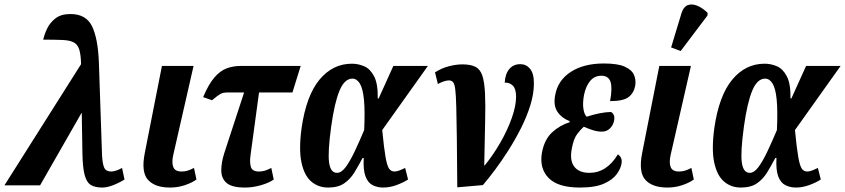

<svg xmlns="http://www.w3.org/2000/svg" viewBox="-42 -832 3794 862"><path d="M-22 0 322 -544Q321 -586 314 -609Q307 -632 289.5 -641.5Q272 -651 239 -652.5Q206 -654 152 -654Q157 -677 169.5 -703.5Q182 -730 207 -749.5Q232 -769 274 -769Q345 -769 371.5 -713.5Q398 -658 402 -551L416 -137Q418 -96 426 -79Q434 -62 457 -62Q477 -62 506 -78L517 -26Q491 -10 464.5 0Q438 10 417 10Q385 10 366 -1.5Q347 -13 338 -46.5Q329 -80 328 -146L325 -325H324L138 0Z M721 10Q654 10 622.5 -24.5Q591 -59 608 -145L685 -536H827L736 -137Q728 -102 736 -82Q744 -62 773 -62Q786 -62 797.5 -65Q809 -68 829 -78L840 -26Q819 -11 787.5 -0.5Q756 10 721 10Z M1058 10Q1000 10 976 -10Q952 -30 951.5 -65.5Q951 -101 965 -145L1054 -417H982Q960 -417 948 -410.5Q936 -404 910 -382L870 -396Q894 -453 920 -483.5Q946 -514 975.5 -525Q1005 -536 1039 -536H1308L1271 -417H1121L1083 -137Q1078 -102 1084.5 -82Q1091 -62 1120 -62Q1133 -62 1144.5 -65Q1156 -68 1176 -78L1187 -26Q1166 -11 1129.5 -0.5Q1093 10 1058 10Z M1431 10Q1387 10 1355.5 -17Q1324 -44 1311.5 -102.5Q1299 -161 1312 -257Q1333 -403 1392.5 -474.5Q1452 -546 1538 -546Q1566 -546 1593 -534.5Q1620 -523 1637.5 -489.5Q1655 -456 1654 -390H1658L1724 -536H1879L1674 -248Q1682 -166 1689 -126.5Q1696 -87 1705 -74.5Q1714 -62 1729 -62Q1740 -62 1753.5 -67.5Q1767 -73 1777 -78L1790 -26Q1768 -12 1738 -1Q1708 10 1678 10Q1653 10 1631.5 -0.5Q1610 -11 1599 -40Q1588 -69 1591 -123H1586Q1568 -89 1549.5 -58.5Q1531 -28 1503.5 -9Q1476 10 1431 10ZM1471 -56Q1491 -56 1510.5 -82.5Q1530 -109 1550.5 -152.5Q1571 -196 1593 -248Q1597 -334 1592 -384.5Q1587 -435 1573.5 -457Q1560 -479 1540 -479Q1505 -479 1482.5 -425.5Q1460 -372 1445 -265Q1429 -148 1435.5 -102Q1442 -56 1471 -56Z M1911 -507Q1940 -526 1973 -534.5Q2006 -543 2034 -543Q2071 -543 2092.5 -532Q2114 -521 2123.5 -492.5Q2133 -464 2135.5 -413Q2138 -362 2136 -282.5Q2134 -203 2132 -89H2134Q2173 -137 2205 -193Q2237 -249 2256 -303Q2275 -357 2275 -398Q2275 -433 2260.5 -447.5Q2246 -462 2224 -461Q2226 -500 2244.5 -522Q2263 -544 2294 -544Q2320 -544 2337.5 -523.5Q2355 -503 2355 -458Q2355 -411 2339 -359.5Q2323 -308 2297 -256.5Q2271 -205 2240.5 -157Q2210 -109 2180 -69Q2150 -29 2126 -1L2011 9Q2010 -124 2009 -212Q2008 -300 2006.5 -352.5Q2005 -405 2002 -430Q1999 -455 1992 -463Q1985 -471 1974 -471Q1964 -471 1951.5 -467Q1939 -463 1924 -455Z M2561 10Q2463 10 2421 -33Q2379 -76 2391 -146Q2402 -206 2437 -238Q2472 -270 2515 -283L2516 -288Q2481 -301 2461.5 -329Q2442 -357 2450 -402Q2461 -470 2519.5 -508.5Q2578 -547 2669 -547Q2732 -547 2763.5 -532.5Q2795 -518 2804.5 -495.5Q2814 -473 2810 -448Q2804 -415 2780.5 -396.5Q2757 -378 2697 -378Q2708 -437 2699 -464.5Q2690 -492 2658 -492Q2627 -492 2607.5 -468.5Q2588 -445 2580 -406Q2573 -368 2577.5 -342Q2582 -316 2592 -308Q2619 -317 2648 -323Q2677 -329 2702 -329Q2709 -325 2713.5 -316Q2718 -307 2715 -290Q2711 -270 2696.5 -255.5Q2682 -241 2660 -241Q2641 -241 2621.5 -247Q2602 -253 2579 -263Q2566 -252 2549.5 -230.5Q2533 -209 2525 -164Q2515 -111 2536.5 -83.5Q2558 -56 2604 -56Q2682 -56 2732 -139Q2754 -124 2748 -96Q2745 -76 2727.5 -51Q2710 -26 2670.5 -8Q2631 10 2561 10Z M2954 10Q2887 10 2855.5 -24.5Q2824 -59 2841 -145L2918 -536H3060L2969 -137Q2961 -102 2969 -82Q2977 -62 3006 -62Q3019 -62 3030.5 -65Q3042 -68 3062 -78L3073 -26Q3052 -11 3020.5 -0.5Q2989 10 2954 10ZM3014 -603 2971 -619 3018 -774Q3027 -802 3046 -809Q3065 -816 3089 -806Q3113 -796 3135 -774L3134 -762Z M3284 10Q3240 10 3208.5 -17Q3177 -44 3164.5 -102.5Q3152 -161 3165 -257Q3186 -403 3245.5 -474.5Q3305 -546 3391 -546Q3419 -546 3446 -534.5Q3473 -523 3490.5 -489.5Q3508 -456 3507 -390H3511L3577 -536H3732L3527 -248Q3535 -166 3542 -126.5Q3549 -87 3558 -74.5Q3567 -62 3582 -62Q3593 -62 3606.5 -67.5Q3620 -73 3630 -78L3643 -26Q3621 -12 3591 -1Q3561 10 3531 10Q3506 10 3484.5 -0.5Q3463 -11 3452 -40Q3441 -69 3444 -123H3439Q3421 -89 3402.5 -58.5Q3384 -28 3356.5 -9Q3329 10 3284 10ZM3324 -56Q3344 -56 3363.5 -82.5Q3383 -109 3403.5 -152.5Q3424 -196 3446 -248Q3450 -334 3445 -384.5Q3440 -435 3426.5 -457Q3413 -479 3393 -479Q3358 -479 3335.5 -425.5Q3313 -372 3298 -265Q3282 -148 3288.5 -102Q3295 -56 3324 -56Z"/></svg>

Font: Noto Serif ExtraCondensed
Style: Bold Italic
Weight: 700
Width: 2
Italic angle: -12°
Designer: Monotype Design Team
Foundry: Monotype Imaging Inc.
Version: Version 2.013; ttfautohint (v1.8.4.7-5d5b)